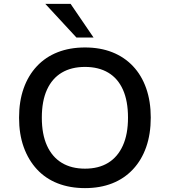

<svg xmlns="http://www.w3.org/2000/svg" viewBox="-20 -958 874 987"><path d="M417 9Q339 9 276.5 -15.5Q214 -40 170 -87.5Q126 -135 102 -201.5Q78 -268 78 -353Q78 -437 101.5 -503.5Q125 -570 169.5 -617.5Q214 -665 276.5 -689.5Q339 -714 417 -714Q495 -714 557 -689.5Q619 -665 663.5 -618Q708 -571 731.5 -504Q755 -437 755 -354Q755 -269 731.5 -202Q708 -135 663.5 -87.5Q619 -40 557 -15.5Q495 9 417 9ZM417 -91Q487 -91 536 -121Q585 -151 611.5 -209.5Q638 -268 638 -353Q638 -439 612 -497Q586 -555 536.5 -584.5Q487 -614 417 -614Q347 -614 297.5 -584.5Q248 -555 221.5 -497Q195 -439 195 -353Q195 -268 221.5 -209.5Q248 -151 297.5 -121Q347 -91 417 -91ZM373 -765 213 -938H343L461 -765Z"/></svg>

Font: Nunito Sans 6pt SemiBold
Style: Regular
Weight: 600
Version: Version 3.101;gftools[0.9.27]